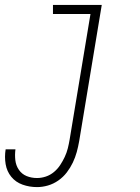

<svg xmlns="http://www.w3.org/2000/svg" viewBox="-52 -540 572 783"><path d="M99 223Q68 223 40 213Q12 203 -6 181Q-24 159 -29 129.5Q-34 100 -29 69H11Q8 91 10.5 113Q13 135 25 152.5Q37 170 56.5 178Q76 186 99 186Q117 186 135 180Q153 174 168 161.5Q183 149 193.5 133Q204 117 212 100Q220 83 224.5 65Q229 47 232 29L317 -483H164V-520H363L271 35Q267 58 261 80Q255 102 245 123Q235 144 220.5 163Q206 182 186 196Q166 210 143.5 216.5Q121 223 99 223Z"/></svg>

Font: Iosevka Curly Extralight
Style: Italic
Weight: 200
Italic angle: -9°
Monospace: yes
Designer: Belleve Invis
Foundry: Belleve Invis
Version: Version 22.1.2; ttfautohint (v1.8.4)